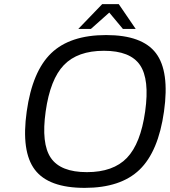

<svg xmlns="http://www.w3.org/2000/svg" viewBox="-20 -890 825 930"><path d="M390.1 20Q215.3 20 148.7 -68.1Q82 -156.2 109.4 -350.1Q136.7 -544.4 228 -632.3Q319.3 -720.2 494.1 -720.2Q668.9 -720.2 735.4 -632.3Q801.8 -544.4 774.4 -350.1Q747.1 -155.8 655.8 -67.9Q564.5 20 390.1 20ZM658 -575Q610.8 -644 483.4 -644Q356 -644 289.6 -575Q223.1 -505.9 201.2 -350.1Q179.2 -194.3 226.3 -125.2Q273.4 -56.2 400.9 -56.2Q528.3 -56.2 594.7 -125.2Q661.1 -194.3 683.1 -350.1Q705.1 -505.9 658 -575ZM637.2 -750H575.2L509.3 -829.1L420.4 -750H359.4L475.1 -870.1H555.2Z"/></svg>

Font: Fivo Sans
Style: Italic
Weight: 400
Designer: Alexander Slobzheninov
Foundry: Alexander Slobzheninov
Version: 1.0